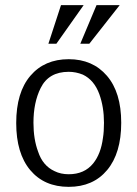

<svg xmlns="http://www.w3.org/2000/svg" viewBox="-20 -715 534 746"><path d="M355 -695H445L327 -545H292ZM217 -695H305L199 -545H168ZM138 -373Q110 -317 110 -238Q110 -174 128 -126Q146 -71 192 -50Q216 -38 247 -38Q308 -38 342 -80Q372 -117 380 -179Q384 -203 384 -238Q384 -299 366 -349Q346 -404 302 -425Q275 -436 247 -436Q169 -436 138 -373ZM43 -237Q43 -356 98 -420.5Q153 -485 247 -485Q340 -485 395.5 -420.5Q451 -356 451 -238Q451 -120 396.5 -54.5Q342 11 247 11Q152 11 97.5 -54Q43 -119 43 -237Z"/></svg>

Font: Pavanam
Style: Regular
Weight: 400
Designer: Tharique Azeez
Foundry: Tharique Azeez
Version: Version 1.86; ttfautohint (v1.3) -l 8 -r 50 -G 200 -x 14 -D 